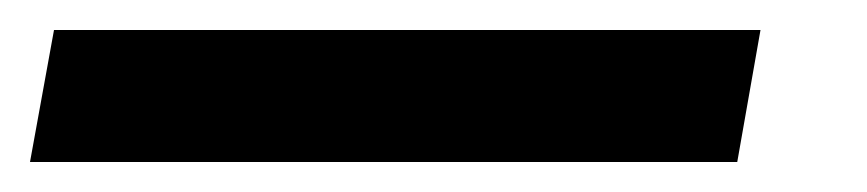

<svg xmlns="http://www.w3.org/2000/svg" viewBox="-89 16 578 128"><path d="M-69 124 -53 36H418L402.5 124Z"/></svg>

Font: Cabin Condensed Medium
Style: Italic
Weight: 500
Width: 3
Italic angle: -10°
Designer: Pablo Impallari
Foundry: Pablo Impallari. http://www.impallari.com Igino Marini. http://www.ikern.com
Version: Version 3.001; ttfautohint (v1.8.3)